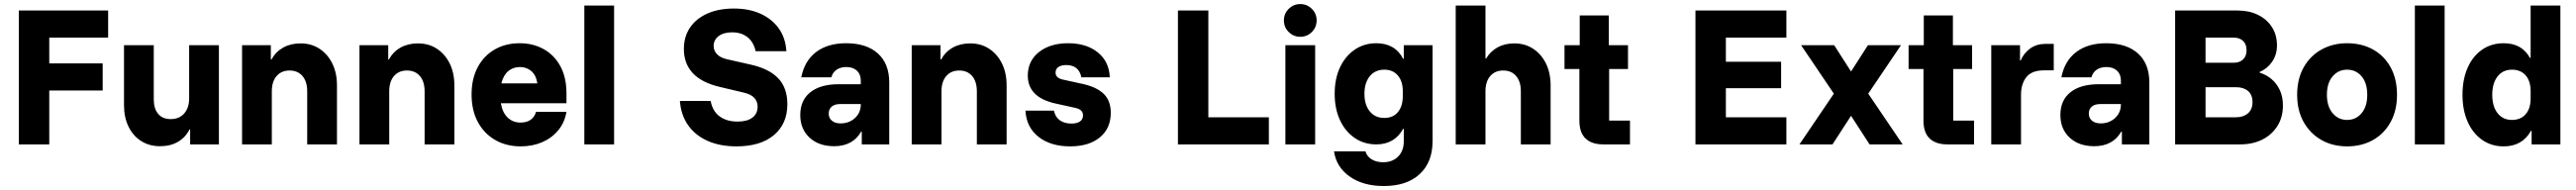

<svg xmlns="http://www.w3.org/2000/svg" viewBox="-20 -728 12982 958"><path d="M228.3 0H75V-675H525V-538.3H228.3V-408.3H497.5V-271.7H228.3Z M786.7 9.2Q732.5 9.2 691.7 -16.7Q650.8 -42.5 627.9 -89.2Q605 -135.8 605 -197.5V-500H755V-227.5Q755 -180 777.1 -153.8Q799.2 -127.5 840 -127.5Q883.3 -127.5 908.3 -155.8Q933.3 -184.2 933.3 -232.5V-500H1083.3V0H938.3V-75H935Q914.2 -34.2 876.2 -12.5Q838.3 9.2 786.7 9.2Z M1200 0V-500H1345V-428.3H1348.3Q1370 -467.5 1407.5 -488.3Q1445 -509.2 1495 -509.2Q1549.2 -509.2 1590.4 -482.1Q1631.7 -455 1655 -407.5Q1678.3 -360 1678.3 -297.5V0H1528.3V-267.5Q1528.3 -316.7 1504.6 -344.6Q1480.8 -372.5 1439.2 -372.5Q1398.3 -372.5 1374.2 -344.6Q1350 -316.7 1350 -267.5V0Z M1791.7 0V-500H1936.7V-428.3H1940Q1961.7 -467.5 1999.2 -488.3Q2036.7 -509.2 2086.7 -509.2Q2140.8 -509.2 2182.1 -482.1Q2223.3 -455 2246.7 -407.5Q2270 -360 2270 -297.5V0H2120V-267.5Q2120 -316.7 2096.2 -344.6Q2072.5 -372.5 2030.8 -372.5Q1990 -372.5 1965.8 -344.6Q1941.7 -316.7 1941.7 -267.5V0Z M2604.2 10Q2531.7 10 2475.8 -22.1Q2420 -54.2 2388.3 -112.9Q2356.7 -171.7 2356.7 -251.7Q2356.7 -330.8 2387.5 -388.8Q2418.3 -446.7 2472.9 -478.3Q2527.5 -510 2599.2 -510Q2665.8 -510 2719.2 -480.8Q2772.5 -451.7 2803.8 -395Q2835 -338.3 2835 -256.7V-207.5H2504.2Q2512.5 -160 2538.8 -135Q2565 -110 2603.3 -110Q2635 -110 2654.6 -124.2Q2674.2 -138.3 2681.7 -164.2H2835Q2825.8 -110 2793.3 -70.8Q2760.8 -31.7 2712.1 -10.8Q2663.3 10 2604.2 10ZM2506.7 -307.5H2688.3Q2681.7 -349.2 2657.9 -369.6Q2634.2 -390 2600 -390Q2565.8 -390 2541.2 -369.2Q2516.7 -348.3 2506.7 -307.5Z M2925 0V-700H3075V0Z M3691.7 10Q3608.3 10 3545.8 -17.9Q3483.3 -45.8 3447.5 -97.5Q3411.7 -149.2 3406.7 -219.2H3561.7Q3570.8 -168.3 3606.2 -141.7Q3641.7 -115 3697.5 -115Q3745.8 -115 3772.1 -135Q3798.3 -155 3798.3 -190Q3798.3 -216.7 3781.2 -235Q3764.2 -253.3 3725.8 -261.7L3610 -289.2Q3516.7 -310.8 3471.7 -359.2Q3426.7 -407.5 3426.7 -480.8Q3426.7 -543.3 3457.9 -589.2Q3489.2 -635 3545.8 -660Q3602.5 -685 3679.2 -685Q3755 -685 3812.9 -658.8Q3870.8 -632.5 3905 -584.6Q3939.2 -536.7 3943.3 -470H3788.3Q3778.3 -515.8 3747.5 -540.4Q3716.7 -565 3670 -565Q3626.7 -565 3601.7 -545.8Q3576.7 -526.7 3576.7 -495.8Q3576.7 -472.5 3593.8 -454.6Q3610.8 -436.7 3644.2 -429.2L3765.8 -401.7Q3857.5 -380.8 3902.9 -332.5Q3948.3 -284.2 3948.3 -202.5Q3948.3 -104.2 3880.8 -47.1Q3813.3 10 3691.7 10Z M4184.2 9.2Q4106.7 9.2 4060 -34.2Q4013.3 -77.5 4013.3 -148.3Q4013.3 -222.5 4064.2 -262.9Q4115 -303.3 4206.7 -303.3H4318.3V-321.7Q4318.3 -353.3 4298.8 -371.7Q4279.2 -390 4245 -390Q4216.7 -390 4196.7 -376.7Q4176.7 -363.3 4170 -338.3H4018.3Q4035 -421.7 4093.3 -465.8Q4151.7 -510 4244.2 -510Q4347.5 -510 4404.6 -458.3Q4461.7 -406.7 4461.7 -312.5V0H4323.3V-64.2H4320Q4299.2 -27.5 4265 -9.2Q4230.8 9.2 4184.2 9.2ZM4216.7 -105.8Q4245.8 -105.8 4268.8 -118.3Q4291.7 -130.8 4305 -152.1Q4318.3 -173.3 4318.3 -200.8V-203.3H4213.3Q4186.7 -203.3 4171.7 -190.4Q4156.7 -177.5 4156.7 -155.8Q4156.7 -132.5 4172.9 -119.2Q4189.2 -105.8 4216.7 -105.8Z M4575 0V-500H4720V-428.3H4723.3Q4745 -467.5 4782.5 -488.3Q4820 -509.2 4870 -509.2Q4924.2 -509.2 4965.4 -482.1Q5006.7 -455 5030 -407.5Q5053.3 -360 5053.3 -297.5V0H4903.3V-267.5Q4903.3 -316.7 4879.6 -344.6Q4855.8 -372.5 4814.2 -372.5Q4773.3 -372.5 4749.2 -344.6Q4725 -316.7 4725 -267.5V0Z M5373.3 10Q5275 10 5213.8 -38.3Q5152.5 -86.7 5148.3 -170H5291.7Q5298.3 -138.3 5321.2 -121.7Q5344.2 -105 5380 -105Q5407.5 -105 5422.9 -115.4Q5438.3 -125.8 5438.3 -146.7Q5438.3 -175.8 5399.2 -184.2L5300.8 -205.8Q5160 -236.7 5160 -346.7Q5160 -420.8 5216.3 -465.4Q5272.5 -510 5363.3 -510Q5455.8 -510 5512.9 -463.8Q5570 -417.5 5573.3 -338.3H5430Q5424.2 -368.3 5405 -384.2Q5385.8 -400 5354.2 -400Q5329.2 -400 5314.6 -390.4Q5300 -380.8 5300 -361.7Q5300 -348.3 5308.8 -340Q5317.5 -331.7 5333.3 -327.5L5435.8 -305Q5507.5 -289.2 5542.9 -254.6Q5578.3 -220 5578.3 -159.2Q5578.3 -80.8 5523.3 -35.4Q5468.3 10 5373.3 10Z M5916.7 0V-675H6070V-136.7H6375V0Z M6458.3 0V-500H6608.3V0ZM6533.3 -542.5Q6499.2 -542.5 6475 -566.7Q6450.8 -590.8 6450.8 -625Q6450.8 -659.2 6475 -683.3Q6499.2 -707.5 6533.3 -707.5Q6567.5 -707.5 6591.7 -683.3Q6615.8 -659.2 6615.8 -625Q6615.8 -590.8 6591.7 -566.7Q6567.5 -542.5 6533.3 -542.5Z M6954.2 210Q6850.8 210 6782.9 162.5Q6715 115 6703.3 35H6861.7Q6869.2 60.8 6892.9 75.4Q6916.7 90 6950.8 90Q6998.3 90 7026.7 61.2Q7055 32.5 7055 -15.8V-78.3H7051.7Q7030 -39.2 6996.2 -19.6Q6962.5 0 6916.7 0Q6855 0 6807.5 -32.5Q6760 -65 6733.3 -122.5Q6706.7 -180 6706.7 -255Q6706.7 -330.8 6733.3 -387.9Q6760 -445 6807.5 -477.5Q6855 -510 6916.7 -510Q6963.3 -510 6997.5 -490.4Q7031.7 -470.8 7051.7 -431.7H7055V-500H7200V-15.8Q7200 90 7135 150Q7070 210 6954.2 210ZM6956.7 -133.3Q7000.8 -133.3 7025.4 -162.9Q7050 -192.5 7050 -243.3V-268.3Q7050 -318.3 7025 -347.5Q7000 -376.7 6956.7 -376.7Q6910.8 -376.7 6883.8 -343.8Q6856.7 -310.8 6856.7 -255Q6856.7 -199.2 6883.8 -166.2Q6910.8 -133.3 6956.7 -133.3Z M7316.7 0V-700H7466.7V-433.3H7470Q7492.5 -470 7528.3 -489.6Q7564.2 -509.2 7612.5 -509.2Q7665.8 -509.2 7707.1 -482.1Q7748.3 -455 7771.7 -407.5Q7795 -360 7795 -297.5V0H7645V-267.5Q7645 -316.7 7621.3 -344.6Q7597.5 -372.5 7555.8 -372.5Q7515 -372.5 7490.8 -344.6Q7466.7 -316.7 7466.7 -267.5V0Z M8060 0Q8002.5 0 7971.2 -29.6Q7940 -59.2 7940 -120V-380H7865V-500H7941.7V-650H8088.3V-500H8185V-380H8090V-120H8195V0Z M8983.3 0H8525V-675H8983.3V-538.3H8678.3V-416.7H8956.7V-283.3H8678.3V-136.7H8983.3Z M9049.2 0 9222.5 -255.8 9057.5 -500H9224.2L9309.2 -367.5L9394.2 -500H9560.8L9395.8 -255.8L9569.2 0H9402.5L9309.2 -144.2L9215.8 0Z M9794.2 0Q9736.7 0 9705.4 -29.6Q9674.2 -59.2 9674.2 -120V-380H9599.2V-500H9675.8V-650H9822.5V-500H9919.2V-380H9824.2V-120H9929.2V0Z M10015.8 0V-500H10160.8V-423.3H10164.2Q10180.8 -461.7 10212.9 -484.2Q10245 -506.7 10288.3 -506.7H10330.8V-373.3H10281.7Q10220 -373.3 10192.9 -339.2Q10165.8 -305 10165.8 -250V0Z M10535 9.2Q10457.5 9.2 10410.8 -34.2Q10364.2 -77.5 10364.2 -148.3Q10364.2 -222.5 10415 -262.9Q10465.8 -303.3 10557.5 -303.3H10669.2V-321.7Q10669.2 -353.3 10649.6 -371.7Q10630 -390 10595.8 -390Q10567.5 -390 10547.5 -376.7Q10527.5 -363.3 10520.8 -338.3H10369.2Q10385.8 -421.7 10444.2 -465.8Q10502.5 -510 10595 -510Q10698.3 -510 10755.4 -458.3Q10812.5 -406.7 10812.5 -312.5V0H10674.2V-64.2H10670.8Q10650 -27.5 10615.8 -9.2Q10581.7 9.2 10535 9.2ZM10567.5 -105.8Q10596.7 -105.8 10619.6 -118.3Q10642.5 -130.8 10655.8 -152.1Q10669.2 -173.3 10669.2 -200.8V-203.3H10564.2Q10537.5 -203.3 10522.5 -190.4Q10507.5 -177.5 10507.5 -155.8Q10507.5 -132.5 10523.8 -119.2Q10540 -105.8 10567.5 -105.8Z M10942.5 0V-675H11257.5Q11315 -675 11359.6 -653.3Q11404.2 -631.7 11430 -592.1Q11455.8 -552.5 11455.8 -499.2Q11455.8 -452.5 11431.7 -417.1Q11407.5 -381.7 11368.3 -365V-361.7Q11401.7 -351.7 11428.3 -329.2Q11455 -306.7 11470.4 -273.3Q11485.8 -240 11485.8 -195.8Q11485.8 -136.7 11457.9 -92.5Q11430 -48.3 11381.7 -24.2Q11333.3 0 11270.8 0ZM11095.8 -136.7H11249.2Q11286.7 -136.7 11309.6 -156.7Q11332.5 -176.7 11332.5 -213.3Q11332.5 -250 11310 -269.2Q11287.5 -288.3 11250 -288.3H11095.8ZM11095.8 -411.7H11238.3Q11267.5 -411.7 11285 -428.3Q11302.5 -445 11302.5 -475Q11302.5 -505 11285 -521.7Q11267.5 -538.3 11238.3 -538.3H11095.8Z M11809.2 10Q11736.7 10 11680 -22.1Q11623.3 -54.2 11590.4 -112.5Q11557.5 -170.8 11557.5 -250Q11557.5 -330 11590.4 -388.3Q11623.3 -446.7 11680.4 -478.3Q11737.5 -510 11809.2 -510Q11883.3 -510 11940 -478.3Q11996.7 -446.7 12028.8 -388.3Q12060.8 -330 12060.8 -250Q12060.8 -170.8 12028.3 -112.1Q11995.8 -53.3 11939.2 -21.7Q11882.5 10 11809.2 10ZM11809.2 -123.3Q11854.2 -123.3 11882.5 -157.5Q11910.8 -191.7 11910.8 -250Q11910.8 -309.2 11882.5 -342.9Q11854.2 -376.7 11809.2 -376.7Q11765 -376.7 11736.2 -342.9Q11707.5 -309.2 11707.5 -250Q11707.5 -191.7 11736.2 -157.5Q11765 -123.3 11809.2 -123.3Z M12150.8 0V-700H12300.8V0Z M12598.3 10Q12536.7 10 12489.6 -22.9Q12442.5 -55.8 12416.7 -114.6Q12390.8 -173.3 12390.8 -250Q12390.8 -327.5 12416.7 -386.2Q12442.5 -445 12489.6 -477.5Q12536.7 -510 12598.3 -510Q12690.8 -510 12730.8 -435.8H12734.2V-700H12884.2V0H12739.2V-68.3H12735.8Q12692.5 10 12598.3 10ZM12640 -123.3Q12684.2 -123.3 12709.2 -152.1Q12734.2 -180.8 12734.2 -231.7V-268.3Q12734.2 -319.2 12709.2 -347.9Q12684.2 -376.7 12640 -376.7Q12594.2 -376.7 12567.5 -342.5Q12540.8 -308.3 12540.8 -250Q12540.8 -191.7 12567.5 -157.5Q12594.2 -123.3 12640 -123.3Z"/></svg>

Font: Funnel Sans Light ExtraBold
Style: Regular
Weight: 800
Version: Version 1.000